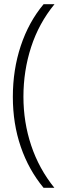

<svg xmlns="http://www.w3.org/2000/svg" viewBox="-20 -734 312 912"><path d="M41 -273.9Q41 -402.8 78.6 -516.1Q116.2 -629.4 187 -713.9H238.8Q164.6 -623.5 127.9 -510.7Q91.3 -397.9 91.3 -274.9Q91.3 -153.3 128.2 -43Q165 67.4 238.3 158.2H187Q116.2 72.8 78.6 -36.9Q41 -146.5 41 -273.9Z"/></svg>

Font: Open Sans Light
Style: Regular
Weight: 300
Designer: Monotype Design Team
Foundry: Monotype Imaging Inc.
Version: Version 3.000; ttfautohint (v1.8.4)